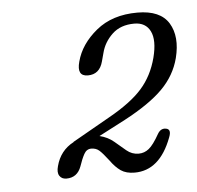

<svg xmlns="http://www.w3.org/2000/svg" viewBox="-36 -749 442 430"><g transform="rotate(-5 184.5 -534.0)"><path d="M80.5 -385.5Q89.5 -420 120 -436V-436.5L204.5 -484.5Q254.5 -512.5 279.2 -540.5Q304 -568.5 314.5 -608.5Q324.5 -647.5 314.2 -668Q304 -688.5 278.5 -688.5Q247.5 -688.5 228.8 -670.8Q210 -653 204 -629L199 -610.5Q191.5 -582 165 -582Q139.5 -582 148.5 -614.5Q158.5 -653 194.8 -682.8Q231 -712.5 287.5 -712.5Q339 -712.5 357.8 -681.8Q376.5 -651 364.5 -603.5Q354.5 -565 325.2 -535.5Q296 -506 238.5 -475.5L179 -444.5Q197.5 -440 210.8 -428.8Q224 -417.5 236 -407.5Q248 -397.5 263 -397.5Q276 -397.5 286.2 -405.8Q296.5 -414 310 -438Q317 -450 328.5 -448Q341.5 -446 334 -427.5Q307 -356 250.5 -356Q231.5 -356 219.5 -364.2Q207.5 -372.5 196.5 -388Q183.5 -405 176.2 -411.5Q169 -418 158 -418Q147.5 -418 141.8 -407.5Q136 -397 130.5 -380.5Q121.5 -356 97 -356Q86.5 -356 81.5 -363.8Q76.5 -371.5 80.5 -385.5Z"/></g></svg>

Font: Fraunces 144pt SuperSoft Light
Style: Italic
Weight: 300
Italic angle: -16°
Version: Version 1.000;[b76b70a41]